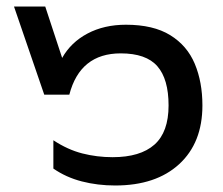

<svg xmlns="http://www.w3.org/2000/svg" viewBox="-20 -560 686 590"><path d="M334 10Q280 10 231.5 -2.5Q183 -15 144 -42V-129Q188 -100 233 -88.5Q278 -77 326 -77Q411 -77 454.5 -115.5Q498 -154 498 -236Q498 -317 463.5 -356.5Q429 -396 351 -396Q226 -396 193 -269H116L23 -540H119L171 -382Q198 -430 249 -457Q300 -484 367 -484Q451 -484 503 -452Q555 -420 578.5 -364Q602 -308 602 -236Q602 -121 530.5 -55.5Q459 10 334 10Z"/></svg>

Font: Kanit
Style: Regular
Weight: 400
Designer: Katatrad Team
Foundry: CadsonDemak
Version: Version 2.000; ttfautohint (v1.8.3)